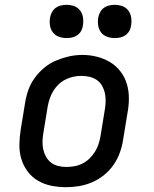

<svg xmlns="http://www.w3.org/2000/svg" viewBox="-20 -769 640 797"><path d="M254 8Q223 8 193 2Q163 -4 137.5 -19Q112 -34 94.5 -57.5Q77 -81 68.5 -109.5Q60 -138 60.5 -169Q61 -200 66 -231L84 -341Q88 -368 97.5 -395Q107 -422 124 -445.5Q141 -469 164 -488Q187 -507 213.5 -518Q240 -529 267 -535Q294 -541 322 -541Q353 -541 382.5 -533.5Q412 -526 437 -511Q462 -496 480 -472.5Q498 -449 506.5 -420.5Q515 -392 515 -361Q515 -330 509 -299L491 -189Q487 -162 477.5 -135.5Q468 -109 451.5 -85Q435 -61 412 -42.5Q389 -24 362.5 -12.5Q336 -1 308.5 3.5Q281 8 254 8ZM255 -76Q272 -76 289 -79Q306 -82 322 -90Q338 -98 351 -110.5Q364 -123 373.5 -138Q383 -153 388.5 -169.5Q394 -186 397 -203L415 -313Q418 -330 418.5 -347.5Q419 -365 415.5 -381.5Q412 -398 404 -412.5Q396 -427 382.5 -436.5Q369 -446 352 -450Q335 -454 318 -454Q301 -454 284.5 -450.5Q268 -447 252 -439Q236 -431 223 -418.5Q210 -406 201 -391Q192 -376 186.5 -360Q181 -344 178 -327L160 -217Q157 -200 156.5 -182.5Q156 -165 159.5 -149Q163 -133 171 -118.5Q179 -104 192 -94Q205 -84 221.5 -80Q238 -76 255 -76Q255 -76 255 -76Q255 -76 255 -76ZM456 -611Q440 -611 424.5 -616.5Q409 -622 399.5 -634.5Q390 -647 387.5 -663.5Q385 -680 388 -697Q390 -708 396 -719Q402 -730 412 -737Q422 -744 433.5 -746.5Q445 -749 456 -749Q473 -749 488 -743.5Q503 -738 512.5 -725.5Q522 -713 524.5 -696.5Q527 -680 524 -663Q523 -652 517 -641Q511 -630 501 -623Q491 -616 479.5 -613.5Q468 -611 456 -611ZM256 -611Q240 -611 224.5 -616.5Q209 -622 199.5 -634.5Q190 -647 187.5 -663.5Q185 -680 188 -697Q190 -708 196 -719Q202 -730 212 -737Q222 -744 233.5 -746.5Q245 -749 256 -749Q273 -749 288 -743.5Q303 -738 312.5 -725.5Q322 -713 324.5 -696.5Q327 -680 324 -663Q323 -652 317 -641Q311 -630 301 -623Q291 -616 279.5 -613.5Q268 -611 256 -611Z"/></svg>

Font: Iosevka Slab MdExObl
Style: Regular
Weight: 500
Width: 7
Italic angle: -9°
Monospace: yes
Designer: Belleve Invis
Foundry: Belleve Invis
Version: Version 11.1.1; ttfautohint (v1.8.3)